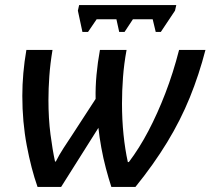

<svg xmlns="http://www.w3.org/2000/svg" viewBox="-20 -737 830 757"><path d="M305 -611 287 -695 292 -717H675L670 -695L614 -611H594L582 -661H504L471 -611H450L439 -661H361L327 -611ZM128 0Q103 -71 85.5 -163.5Q68 -256 68 -359Q68 -403 72 -448.5Q76 -494 84 -540H187Q178 -486 174.5 -436.5Q171 -387 171 -343Q171 -269 179 -207.5Q187 -146 197 -100H200Q213 -126 230.5 -153Q248 -180 266 -207L357 -347Q356 -393 360.5 -442Q365 -491 374 -540H479Q469 -486 465 -432.5Q461 -379 461 -329Q461 -265 467 -206.5Q473 -148 484 -98H488Q529 -152 565 -220.5Q601 -289 632 -369.5Q663 -450 686 -540H790Q765 -443 728.5 -353Q692 -263 639 -176Q586 -89 514 0H419Q408 -34 397.5 -73.5Q387 -113 379.5 -154.5Q372 -196 368 -233L221 0Z"/></svg>

Font: Noto Sans Display Medium
Style: Italic
Weight: 500
Italic angle: -12°
Designer: Monotype Design Team
Foundry: Monotype Imaging Inc.
Version: Version 2.003